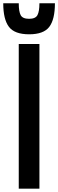

<svg xmlns="http://www.w3.org/2000/svg" viewBox="-45 -1141 352 1161"><path d="M68.4 -875H193.4V0H68.4ZM287.1 -1121.1Q287.1 -1023.4 252.9 -978.5Q218.8 -933.6 131.3 -933.6Q43 -933.6 8.8 -979Q-25.4 -1024.4 -25.4 -1121.1H68.4Q68.4 -1071.3 80.1 -1049.3Q91.8 -1027.3 130.9 -1027.3Q169.9 -1027.3 181.6 -1049.8Q193.4 -1072.3 193.4 -1121.1Z"/></svg>

Font: Oswald
Style: Book
Weight: 400
Designer: vernon adams
Foundry: vernon adams
Version: Version 1.000